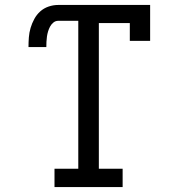

<svg xmlns="http://www.w3.org/2000/svg" viewBox="-20 -755 715 775"><path d="M200 0V-74H296V-671H215Q204 -671 195.5 -664Q187 -657 182 -647.5Q177 -638 174 -628Q171 -618 169.5 -607.5Q168 -597 167.5 -586.5Q167 -576 167 -565H95Q95 -585 96.5 -604.5Q98 -624 103.5 -642.5Q109 -661 118.5 -678.5Q128 -696 142.5 -709Q157 -722 176 -728.5Q195 -735 215 -735H586V-590H504V-662H379V-74H475V0Z"/></svg>

Font: Iosevka Plex Etoile
Style: Regular
Weight: 400
Designer: Belleve Invis
Foundry: Belleve Invis
Version: Version 25.1.1; ttfautohint (v1.8.4)